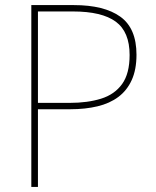

<svg xmlns="http://www.w3.org/2000/svg" viewBox="-20 -734 613 754"><path d="M103 0V-714H270Q389 -714 452.5 -668.5Q516 -623 516 -519Q516 -461 497.5 -420Q479 -379 445 -353.5Q411 -328 363 -316.5Q315 -305 256 -305H129V0ZM129 -330H254Q324 -330 377 -346.5Q430 -363 459.5 -404Q489 -445 489 -518Q489 -609 434.5 -649Q380 -689 266 -689H129Z"/></svg>

Font: Noto Sans Symbols Thin
Style: Regular
Weight: 250
Version: Version 2.002